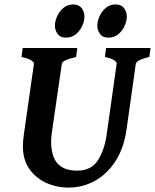

<svg xmlns="http://www.w3.org/2000/svg" viewBox="-20 -832 700 867"><path d="M659.7 -615.2 654.3 -574.7Q623.5 -567.9 608.9 -559.6Q594.2 -551.3 593.3 -544.4L551.8 -250Q540 -164.6 502.2 -105.5Q464.4 -46.4 408.9 -15.6Q353.5 15.1 289.1 15.1Q235.8 15.1 188.7 -6.3Q141.6 -27.8 112.5 -69.1Q83.5 -110.4 83.5 -169.9Q83.5 -196.3 87.9 -226.1L133.3 -544.4Q134.3 -550.3 121.6 -559.1Q108.9 -567.9 77.1 -574.7L82.5 -615.2H329.1L323.7 -574.7Q261.7 -560.5 259.3 -544.4L216.3 -249Q214.4 -234.9 212.6 -220.7Q210.9 -206.5 210.9 -193.8Q210.9 -126 239.7 -93.8Q268.6 -61.5 328.6 -61.5Q392.6 -61.5 422.6 -108.9Q452.6 -156.2 462.4 -229L506.8 -544.4Q507.8 -550.3 496.6 -559.1Q485.4 -567.9 453.6 -574.7L459 -615.2ZM552.7 -757.8Q552.7 -737.3 542.7 -715.1Q532.7 -692.9 514.2 -677.5Q495.6 -662.1 469.2 -662.1Q443.4 -662.1 431.4 -679Q419.4 -695.8 419.4 -715.8Q419.4 -735.8 429.2 -758.1Q439 -780.3 457.5 -796.1Q476.1 -812 502 -812Q527.8 -812 540.3 -794.9Q552.7 -777.8 552.7 -757.8ZM361.3 -757.8Q361.3 -737.3 351.3 -715.1Q341.3 -692.9 322.8 -677.5Q304.2 -662.1 277.8 -662.1Q252 -662.1 240 -679Q228 -695.8 228 -715.8Q228 -735.8 237.8 -758.1Q247.6 -780.3 266.1 -796.1Q284.7 -812 310.5 -812Q336.4 -812 348.9 -794.9Q361.3 -777.8 361.3 -757.8Z"/></svg>

Font: Gentium Book Plus
Style: Bold Italic
Weight: 700
Italic angle: -8°
Designer: Victor Gaultney, Annie Olsen, Iska Routamaa, Becca Hirsbrunner
Foundry: SIL International
Version: Version 6.101